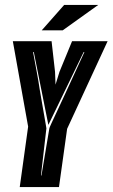

<svg xmlns="http://www.w3.org/2000/svg" viewBox="-20 -758 456 778"><path d="M60 0 94 -245 32 -591H189L203 -467L205 -415L221 -467L272 -591H416L252 -236L219 0ZM146 -47H148L180 -238Q180 -240 188.5 -258.5Q197 -277 209.5 -303.5Q222 -330 233.5 -355Q245 -380 252 -395L322 -547H319L176 -252L117 -547H114Q122 -504 129 -466.5Q136 -429 141 -395Q143 -382 147.5 -357Q152 -332 156.5 -305Q161 -278 164.5 -259Q168 -240 168 -238ZM149 -635 240 -738H378L234 -635Z"/></svg>

Font: Alumni Sans Inline One
Style: Italic
Weight: 400
Italic angle: -8°
Designer: Robert E. Leuschke
Foundry: Robert E. Leuschke
Version: Version 1.100; ttfautohint (v1.8.3)